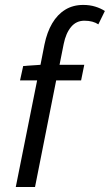

<svg xmlns="http://www.w3.org/2000/svg" viewBox="-20 -744 437 764"><path d="M42.8 0 127.7 -424H59.7L72.3 -481.4L141.1 -486.1L157 -567.1Q167 -615.9 187.7 -651.1Q208.4 -686.2 239.3 -705.3Q270.3 -724.4 311.1 -724.4Q337.3 -724.4 358.9 -717.7Q380.5 -711.1 397.3 -700.2L371.3 -647.1Q361.2 -654 347.3 -657.8Q333.4 -661.6 315.8 -661.6Q283.5 -661.6 262.9 -636.9Q242.2 -612.2 233.5 -569.3L216.9 -486.1H315.3L302.7 -424H203.5L119.4 0Z"/></svg>

Font: Source Sans 3 VF
Style: Italic
Weight: 200
Italic angle: -11°
Designer: Paul D. Hunt
Foundry: Adobe Systems Incorporated
Version: Version 3.042;hotconv 1.0.118;makeotfexe 2.5.65603